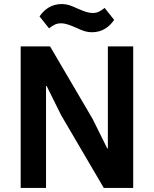

<svg xmlns="http://www.w3.org/2000/svg" viewBox="-20 -927 759 947"><path d="M434 -768C485 -768 520 -795 543 -829L496 -888C475 -871 460 -863 437 -863C414 -863 392 -872 362 -885C338 -896 315 -907 284 -907C233 -907 198 -880 175 -846L222 -787C243 -804 258 -812 281 -812C304 -812 326 -803 356 -790C380 -779 403 -768 434 -768ZM492 0H637V-698H512V-195H509L437 -340L227 -698H82V0H207V-503H210L282 -358Z"/></svg>

Font: Braiins Sans SemiBold
Style: Regular
Weight: 600
Designer: Mike Abbink, Paul van der Laan, Pieter van Rosmalen, Jiri Chlebus, Lubos Buracinsky
Foundry: Bold Monday, Sudetype
Version: Version 1.000;hotconv 1.0.109;makeotfexe 2.5.65596